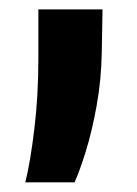

<svg xmlns="http://www.w3.org/2000/svg" viewBox="-20 -170 284 398"><path d="M32.5 208Q43 165.5 51.2 97.2Q59.5 29 59.5 -47.5V-150.5H192.5L191 -63Q190 -3.5 180.2 49.8Q170.5 103 157.8 144Q145 185 134.5 208Z"/></svg>

Font: Spline Sans SemiBold
Style: Regular
Weight: 600
Designer: Eben Sorkin, Mirko Velimirovic
Foundry: Sorkin Type
Version: Version 1.000; ttfautohint (v1.8.3)